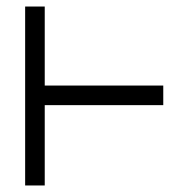

<svg xmlns="http://www.w3.org/2000/svg" viewBox="-20 -617 532 588"><path d="M87 -597H117V-355H480V-325V-295H117V-49H87H57V-597Z"/></svg>

Font: IBM 3270 Semi-Condensed
Style: Condensed
Weight: 400
Monospace: yes
Version: Version 2.3.1